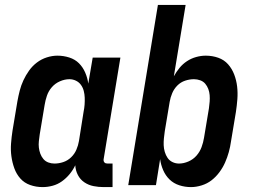

<svg xmlns="http://www.w3.org/2000/svg" viewBox="-20 -755 1040 783"><path d="M439 8H403Q382 8 361.5 4Q341 0 324 -11.5Q307 -23 297.5 -41.5Q288 -60 287 -81Q278 -62 264 -45Q250 -28 232.5 -15.5Q215 -3 194.5 2.5Q174 8 154 8Q127 8 103 -0.5Q79 -9 63 -27Q47 -45 38.5 -68.5Q30 -92 26.5 -117.5Q23 -143 25 -169.5Q27 -196 31 -222L51 -342Q55 -364 60.5 -385.5Q66 -407 75.5 -427.5Q85 -448 98.5 -467Q112 -486 130.5 -500Q149 -514 171 -521Q193 -528 214 -528Q239 -528 262.5 -520.5Q286 -513 302 -497Q318 -481 327.5 -459Q337 -437 340 -414L358 -520H471L403 -108Q402 -104 402.5 -100Q403 -96 405.5 -93Q408 -90 411.5 -89Q415 -88 419 -88H439ZM202 -88Q220 -88 238 -94Q256 -100 270 -113.5Q284 -127 291.5 -144.5Q299 -162 302 -180L321 -300Q324 -314 325 -328.5Q326 -343 325.5 -357Q325 -371 321.5 -384.5Q318 -398 310 -409Q302 -420 289.5 -426Q277 -432 263 -432Q244 -432 224.5 -423.5Q205 -415 191.5 -399.5Q178 -384 171.5 -365Q165 -346 162 -327L142 -207Q140 -193 138.5 -179.5Q137 -166 138.5 -153Q140 -140 144.5 -128Q149 -116 157 -106.5Q165 -97 177 -92.5Q189 -88 202 -88Z M759 8Q734 8 711 0.5Q688 -7 671.5 -23Q655 -39 645.5 -61Q636 -83 633 -106L616 0H503L624 -735H737L689 -444Q699 -462 712 -478Q725 -494 742.5 -505.5Q760 -517 780 -522.5Q800 -528 819 -528Q846 -528 870 -519.5Q894 -511 910 -493Q926 -475 935 -451.5Q944 -428 947 -402.5Q950 -377 948 -350.5Q946 -324 942 -298L922 -178Q919 -156 913 -134.5Q907 -113 898 -92.5Q889 -72 875 -53Q861 -34 843 -20Q825 -6 802.5 1Q780 8 759 8ZM710 -88Q729 -88 748.5 -96.5Q768 -105 781.5 -120.5Q795 -136 802 -155Q809 -174 812 -193L832 -313Q834 -327 835 -340.5Q836 -354 835 -367Q834 -380 829.5 -392Q825 -404 817 -413.5Q809 -423 796.5 -427.5Q784 -432 771 -432Q753 -432 735 -426Q717 -420 703.5 -406.5Q690 -393 682.5 -375.5Q675 -358 672 -340L652 -220Q650 -206 648.5 -191.5Q647 -177 647.5 -163Q648 -149 652 -135.5Q656 -122 663.5 -111Q671 -100 683.5 -94Q696 -88 710 -88Z"/></svg>

Font: Iosevka Term Curly
Style: Bold Italic
Weight: 700
Italic angle: -9°
Designer: Belleve Invis
Foundry: Belleve Invis
Version: Version 32.3.0